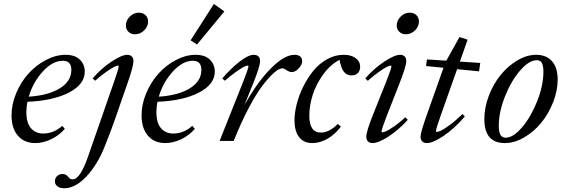

<svg xmlns="http://www.w3.org/2000/svg" viewBox="-20 -728 2919 992"><path d="M162.1 11.2Q105.5 11.2 72.5 -26.9Q39.6 -64.9 39.6 -131.8Q39.6 -189.5 63.7 -246.8Q87.9 -304.2 126.7 -347.4Q165.5 -390.6 216.8 -417.7Q268.1 -444.8 318.8 -444.8Q367.2 -444.8 392.6 -419.9Q418 -395 418 -358.4Q418 -292 336.2 -249.8Q254.4 -207.5 121.6 -202.1Q116.2 -173.8 116.2 -148.4Q116.2 -92.8 140.1 -65.4Q164.1 -38.1 203.1 -38.1Q256.8 -38.1 301.8 -77.6L314.9 -62Q284.7 -27.8 243.7 -8.3Q202.6 11.2 162.1 11.2ZM304.7 -414.1Q252 -414.1 201.4 -358.9Q150.9 -303.7 128.4 -228.5Q229.5 -234.9 289.1 -271.7Q348.6 -308.6 348.6 -366.7Q348.6 -414.1 304.7 -414.1Z M677.7 -550.8Q657.2 -550.8 643.8 -563.7Q630.4 -576.7 630.4 -596.2Q630.4 -622.6 650.9 -642.6Q671.4 -662.6 697.3 -662.6Q718.3 -662.6 731.7 -649.9Q745.1 -637.2 745.1 -617.2Q745.1 -590.8 724.6 -570.8Q704.1 -550.8 677.7 -550.8ZM312 244.6Q289.1 244.6 276.4 234.6Q263.7 224.6 263.7 209Q263.7 191.9 275.4 181.4Q287.1 170.9 303.7 170.9Q320.8 170.9 332.5 186Q341.8 198.7 355.5 198.7Q394.5 198.7 436 77.6L568.8 -304.2Q593.3 -374 593.3 -385.3Q593.3 -389.2 589.4 -389.2Q583.5 -389.2 569.3 -382.1Q555.2 -375 528.6 -356.4Q502 -337.9 471.7 -311L458.5 -322.8Q502.4 -374 555.7 -409.4Q608.9 -444.8 637.2 -444.8Q652.3 -444.8 660.9 -436.5Q669.4 -428.2 669.4 -413.1Q669.4 -385.3 640.1 -301.8L576.2 -117.7Q555.2 -56.6 520 31.2Q482.4 125 425.5 184.8Q368.7 244.6 312 244.6Z M998 -498 964.8 -519.5 1085 -707.5 1139.2 -668.9ZM834 11.2Q777.3 11.2 744.4 -26.9Q711.4 -64.9 711.4 -131.8Q711.4 -189.5 735.6 -246.8Q759.8 -304.2 798.6 -347.4Q837.4 -390.6 888.7 -417.7Q939.9 -444.8 990.7 -444.8Q1039.1 -444.8 1064.5 -419.9Q1089.8 -395 1089.8 -358.4Q1089.8 -292 1008.1 -249.8Q926.3 -207.5 793.5 -202.1Q788.1 -173.8 788.1 -148.4Q788.1 -92.8 812 -65.4Q835.9 -38.1 875 -38.1Q928.7 -38.1 973.6 -77.6L986.8 -62Q956.5 -27.8 915.5 -8.3Q874.5 11.2 834 11.2ZM976.6 -414.1Q923.8 -414.1 873.3 -358.9Q822.8 -303.7 800.3 -228.5Q901.4 -234.9 960.9 -271.7Q1020.5 -308.6 1020.5 -366.7Q1020.5 -414.1 976.6 -414.1Z M1114.7 0 1235.8 -304.2Q1263.7 -374.5 1263.7 -385.3Q1263.7 -389.2 1259.3 -389.2Q1253.4 -389.2 1239.3 -382.1Q1225.1 -375 1198.5 -356.2Q1171.9 -337.4 1141.6 -311L1128.4 -322.8Q1172.9 -374.5 1218 -409.7Q1263.2 -444.8 1291 -444.8Q1306.6 -444.8 1315.2 -436.5Q1323.7 -428.2 1323.7 -413.1Q1323.7 -385.3 1290 -301.8L1242.7 -184.6Q1308.1 -302.2 1378.4 -373.5Q1448.7 -444.8 1501.5 -444.8Q1541 -444.8 1541 -410.6Q1541 -393.6 1523.2 -374.5Q1505.4 -355.5 1486.8 -355.5Q1474.6 -355.5 1458 -367.2Q1447.3 -375 1439 -375Q1422.4 -375 1396 -352.3Q1369.6 -329.6 1336.7 -286.4Q1303.7 -243.2 1264.2 -168.2Q1224.6 -93.3 1187.5 0Z M1593.8 11.2Q1548.3 11.2 1524.9 -20.3Q1501.5 -51.8 1501.5 -105.5Q1501.5 -143.6 1512.7 -188.7Q1523.9 -233.9 1546.1 -279.1Q1568.4 -324.2 1598.1 -361.3Q1627.9 -398.4 1669.2 -421.6Q1710.4 -444.8 1755.4 -444.8Q1794.9 -444.8 1817.9 -427.5Q1840.8 -410.2 1840.8 -383.3Q1840.8 -363.8 1829.6 -351.1Q1818.4 -338.4 1796.4 -338.4Q1771.5 -338.4 1756.6 -357.4Q1741.7 -376.5 1734.4 -418.9Q1685.5 -393.1 1649.2 -342.5Q1612.8 -292 1595.5 -237.1Q1578.1 -182.1 1578.1 -129.9Q1578.1 -43 1638.7 -43Q1658.2 -43 1681.2 -54.2Q1704.1 -65.4 1725.1 -87.9L1741.2 -73.7Q1711.9 -34.2 1672.9 -11.5Q1633.8 11.2 1593.8 11.2Z M2077.1 -550.8Q2056.6 -550.8 2043.2 -563.7Q2029.8 -576.7 2029.8 -596.2Q2029.8 -622.6 2050.3 -642.6Q2070.8 -662.6 2096.7 -662.6Q2117.7 -662.6 2131.1 -649.9Q2144.5 -637.2 2144.5 -617.2Q2144.5 -590.8 2124 -570.8Q2103.5 -550.8 2077.1 -550.8ZM1904.8 11.2Q1889.6 11.2 1881.1 2.4Q1872.6 -6.3 1872.6 -21.5Q1872.6 -48.8 1906.2 -132.8L1974.6 -304.2Q2002.4 -374.5 2002.4 -385.3Q2002.4 -389.2 1998 -389.2Q1992.2 -389.2 1978 -382.1Q1963.9 -375 1937.3 -356.2Q1910.6 -337.4 1880.4 -310.5L1867.2 -322.8Q1911.6 -374 1965.1 -409.4Q2018.6 -444.8 2046.9 -444.8Q2062 -444.8 2070.6 -436.5Q2079.1 -428.2 2079.1 -413.1Q2079.1 -387.2 2045.9 -301.8L1978.5 -129.9Q1951.2 -59.6 1951.2 -48.3Q1951.2 -44.4 1955.1 -44.4Q1961.9 -44.4 1975.1 -50Q1988.3 -55.7 2015.6 -74.5Q2043 -93.3 2074.7 -122.1L2086.9 -108.9Q2039.1 -56.2 1987.1 -22.5Q1935.1 11.2 1904.8 11.2Z M2185.1 11.2Q2169.9 11.2 2161.4 2.4Q2152.8 -6.3 2152.8 -21.5Q2152.8 -43 2184.6 -132.8L2271.5 -377.9L2181.2 -386.7L2186 -420.9L2286.1 -414.6L2354 -536.6L2396 -522.9L2356 -409.7L2461.4 -402.8L2455.1 -359.4L2341.8 -370.6L2257.3 -132.3Q2232.4 -61.5 2232.4 -50.3Q2232.4 -46.4 2236.3 -46.4Q2243.2 -46.4 2257.6 -52.7Q2272 -59.1 2303 -81.5Q2334 -104 2369.1 -138.7L2381.8 -126.5Q2327.1 -63 2272 -25.9Q2216.8 11.2 2185.1 11.2Z M2588.4 11.2Q2482.4 11.2 2482.4 -112.3Q2482.4 -172.9 2505.9 -233.9Q2529.3 -294.9 2566.7 -340.8Q2604 -386.7 2652.8 -415.8Q2701.7 -444.8 2750 -444.8Q2802.7 -444.8 2832 -411.9Q2861.3 -378.9 2861.3 -316.9Q2861.3 -258.8 2837.4 -198.7Q2813.5 -138.7 2775.6 -92.8Q2737.8 -46.9 2687.7 -17.8Q2637.7 11.2 2588.4 11.2ZM2592.8 -16.6Q2631.8 -16.6 2678 -71Q2724.1 -125.5 2755.9 -206.3Q2787.6 -287.1 2787.6 -357.4Q2787.6 -388.7 2779.5 -402.8Q2771.5 -417 2753.4 -417Q2713.4 -417 2667 -363.3Q2620.6 -309.6 2588.9 -229.2Q2557.1 -148.9 2557.1 -78.1Q2557.1 -45.9 2565.7 -31.2Q2574.2 -16.6 2592.8 -16.6Z"/></svg>

Font: Elstob
Style: Italic
Weight: 400
Italic angle: -20°
Designer: Peter S. Baker
Version: Version 1.015